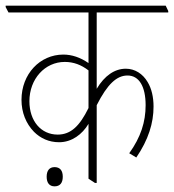

<svg xmlns="http://www.w3.org/2000/svg" viewBox="-39 -642 615 679"><path d="M170 -139C215 -139 252 -167 274 -204V-10L297 5H303V-270C341 -345 374 -375 412 -375C453 -375 476 -336 476 -270C476 -211 459 -157 418 -100L443 -85C486 -148 504 -207 504 -265C504 -299 497 -329 483 -352C466 -381 438 -399 406 -399C367 -399 331 -375 303 -328V-598H556V-603L547 -622H-19V-617L-9 -598H274V-419C245 -439 215 -449 185 -449C102 -449 37 -380 37 -289C37 -244 53 -205 81 -176C104 -153 134 -139 170 -139ZM65 -284C65 -363 120 -423 190 -423C221 -423 248 -413 274 -393V-260C243 -197 212 -166 165 -166C106 -166 65 -214 65 -284ZM154 17C173 17 183 5 183 -17C183 -39 173 -51 154 -51C136 -51 126 -39 126 -17C126 5 136 17 154 17Z"/></svg>

Font: Noto Serif Devanagari ExtraCondensed Thin
Style: Regular
Weight: 100
Width: 2
Designer: Universal Thirst, Indian Type Foundry and the Monotype Design Team
Foundry: Monotype Imaging Inc.
Version: Version 2.004